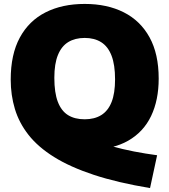

<svg xmlns="http://www.w3.org/2000/svg" viewBox="-20 -770 862 977"><path d="M743.5 187Q578 159.5 457.5 119.8Q337 80 255.2 29Q173.5 -22 125.2 -83.5Q77 -145 55.8 -215.5Q34.5 -286 34.5 -365Q34.5 -493.5 81 -579Q127.5 -664.5 212 -707.2Q296.5 -750 411 -750Q525.5 -750 610 -707.2Q694.5 -664.5 741 -580Q787.5 -495.5 787.5 -370Q787.5 -260.5 748.8 -179.5Q710 -98.5 632.2 -54Q554.5 -9.5 437.5 -9.5Q416 -9.5 393.8 -11Q371.5 -12.5 348 -15.5L420.5 -67.5Q484.5 -44 544 -27.2Q603.5 -10.5 661.8 0.8Q720 12 779.5 20ZM411 -163Q461 -163 495.5 -184.5Q530 -206 547.8 -250.8Q565.5 -295.5 565.5 -366Q565.5 -440.5 547.5 -487Q529.5 -533.5 495 -555.2Q460.5 -577 411 -577Q362 -577 327.5 -556Q293 -535 274.8 -490.2Q256.5 -445.5 256.5 -374Q256.5 -298.5 274.2 -252Q292 -205.5 326.2 -184.2Q360.5 -163 411 -163Z"/></svg>

Font: Encode Sans SC Condensed Thin Black
Style: Regular
Weight: 900
Version: Version 3.002